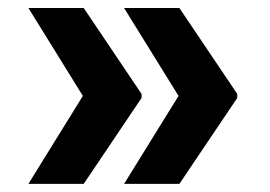

<svg xmlns="http://www.w3.org/2000/svg" viewBox="-20 -534 669 476"><path d="M50.4 -78.1H187.5L331 -291.2V-301.1L187.5 -514.2H50.4L185.4 -296.2ZM287.6 -78.1H424.7L568.2 -291.2V-301.1L424.7 -514.2H287.6L422.6 -296.2Z"/></svg>

Font: Magic Ui Pro
Style: Bold
Weight: 700
Designer: Stefan Endress, Andreas Faust
Version: Version 1.000;FEAKit 1.0